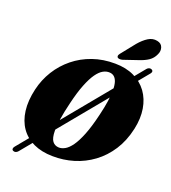

<svg xmlns="http://www.w3.org/2000/svg" viewBox="-178 -1085 1144 1287"><g transform="rotate(20 394.5 -441.0)"><path d="M65 69.5Q57 65.5 57 57.2Q57 49 64.5 40L716.5 -751.5Q723.5 -760 733 -762.5Q742.5 -765 750.5 -761Q759 -756.5 759.5 -749Q760 -741.5 753 -733L100 59.5Q92.5 68.5 83 71.2Q73.5 74 65 69.5ZM509 -714Q586.5 -713.5 644.2 -685.8Q702 -658 737.8 -608.8Q773.5 -559.5 784.5 -493Q795.5 -426.5 778.5 -348Q758.5 -256.5 714.2 -188.2Q670 -120 608.5 -74.8Q547 -29.5 474.2 -7.5Q401.5 14.5 324 13Q246 12 188 -15Q130 -42 95.2 -91.8Q60.5 -141.5 51.5 -211.2Q42.5 -281 62.5 -367Q80 -442 119.5 -505.5Q159 -569 217.2 -616.2Q275.5 -663.5 349.2 -689.2Q423 -715 509 -714ZM344.5 -56Q365 -55.5 388 -68.2Q411 -81 434.8 -114Q458.5 -147 482 -206Q505.5 -265 527 -356Q541.5 -416 548 -461.2Q554.5 -506.5 554.5 -540Q554.5 -577 547 -599.5Q539.5 -622 526.2 -633Q513 -644 494.5 -645Q471.5 -647 447.8 -634Q424 -621 401 -588.5Q378 -556 355.8 -500Q333.5 -444 313.5 -359.5Q296.5 -290 289 -239.2Q281.5 -188.5 281.5 -153.5Q282 -100 298.8 -78.5Q315.5 -57 344.5 -56ZM593.5 -885Q624.5 -921.5 655.8 -941Q687 -960.5 720.5 -953.5Q751.5 -947.5 760 -922Q768.5 -896.5 755.5 -870.5Q741.5 -839 714.8 -820.8Q688 -802.5 646 -789L546 -755Q534.5 -751.5 523.2 -752.5Q512 -753.5 508 -760.5Q504 -768.5 509 -777.5Q514 -786.5 522.5 -796Z"/></g></svg>

Font: Fraunces
Style: Italic
Weight: 900
Italic angle: -16°
Version: Version 1.000;[0bf87f6ff]